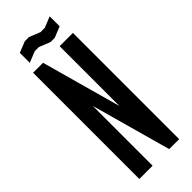

<svg xmlns="http://www.w3.org/2000/svg" viewBox="-260 -822 852 852"><g transform="rotate(-45 166.5 -396.0)"><path d="M125 -375V0H41.7V-666.7H104.2L208.3 -291.7V-666.7H291.7V0H229.2ZM115 -729.2 62.5 -708.3V-770.8L115 -791.7H140.8L192.5 -770.8H219.2L270.8 -791.7V-729.2L219.2 -708.3H192.5L140.8 -729.2Z"/></g></svg>

Font: Yulong
Style: Regular
Weight: 400
Designer: GGBotNet
Foundry: f0n7.com
Version: 1.00